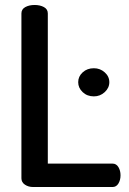

<svg xmlns="http://www.w3.org/2000/svg" viewBox="-20 -751 517 771"><path d="M66 -35V-697Q66 -714 81.5 -722.5Q97 -731 119 -731Q141 -731 156.5 -722.5Q172 -714 172 -697V-94H432Q447 -94 455.5 -80Q464 -66 464 -47Q464 -28 455.5 -14Q447 0 432 0H113Q94 0 80 -9.5Q66 -19 66 -35ZM357 -477Q382 -477 400.5 -460.5Q419 -444 419 -421Q419 -398 400.5 -381Q382 -364 357 -364Q330 -364 312 -381Q294 -398 294 -421Q294 -444 312 -460.5Q330 -477 357 -477Z"/></svg>

Font: TerminalDosisSemiBold
Style: Bold
Weight: 600
Designer: EdgarTolentino, PabloImpallari, IginoMarini
Foundry: EdgarTolentino, PabloImpallari, IginoMarini
Version: Version 1.006